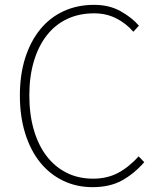

<svg xmlns="http://www.w3.org/2000/svg" viewBox="-20 -759 659 792"><path d="M362 13Q433 13 483 -14.5Q533 -42 575 -90L552 -114Q510 -68 465.5 -45Q421 -22 364 -22Q303 -22 254.5 -46.5Q206 -71 172 -115.5Q138 -160 119.5 -223.5Q101 -287 101 -365Q101 -443 119.5 -505.5Q138 -568 172.5 -612.5Q207 -657 256.5 -680.5Q306 -704 368 -704Q419 -704 460 -683Q501 -662 530 -628L553 -653Q525 -686 478 -712.5Q431 -739 368 -739Q299 -739 242.5 -713Q186 -687 146 -638Q106 -589 84 -520Q62 -451 62 -365Q62 -280 83.5 -210Q105 -140 144.5 -90.5Q184 -41 239.5 -14Q295 13 362 13Z"/></svg>

Font: Spoqa Han Sans Neo Thin
Style: Regular
Weight: 100
Designer: [Spoqa Han Sans Neo] Dong-huui Kim  Younghwa Kang  Yujin Lee  [Noto Sans] Ryoko NISHIZUKA  (kana & ideographs); Paul D. 
Foundry: Spoqa (http://www.spoqa-han-sans.com)
Version: Version 1.100;hotconv 1.0.109;makeotfexe 2.5.65596